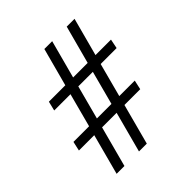

<svg xmlns="http://www.w3.org/2000/svg" viewBox="-175 -749 868 868"><g transform="rotate(-45 258.5 -315.0)"><path d="M376 -402 333 -240H432L422 -195H321L269 0H219L271 -195H178L126 0H76L128 -195H30L40 -240H140L183 -402H79L90 -447H195L244 -630H294L245 -447H338L387 -630H437L388 -447H487L478 -402ZM326 -402H233L190 -240H283Z"/></g></svg>

Font: FFF_NEPSZA-BADSAG Bold
Style: Regular
Weight: 700
Designer: bBox Type GmbH
Foundry: bBox Type GmbH
Version: Version 0.002